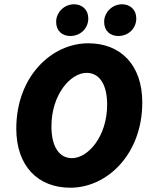

<svg xmlns="http://www.w3.org/2000/svg" viewBox="-20 -864 710 896"><path d="M308 12C480 12 644 -144 644 -386C644 -562 542 -662 392 -662C220 -662 56 -506 56 -264C56 -88 158 12 308 12ZM316 -126C256 -126 220 -180 220 -274C220 -424 310 -524 384 -524C444 -524 480 -470 480 -376C480 -226 390 -126 316 -126ZM308 -696C356 -696 392 -732 392 -778C392 -819 363 -844 326 -844C278 -844 242 -805 242 -762C242 -719 271 -696 308 -696ZM532 -696C580 -696 616 -732 616 -778C616 -819 587 -844 550 -844C502 -844 466 -805 466 -762C466 -719 495 -696 532 -696Z"/></svg>

Font: Source Sans Pro Black
Style: Italic
Weight: 900
Italic angle: -11°
Designer: Paul D. Hunt
Foundry: Adobe Systems Incorporated
Version: Version 3.006;hotconv 1.0.111;makeotfexe 2.5.65597